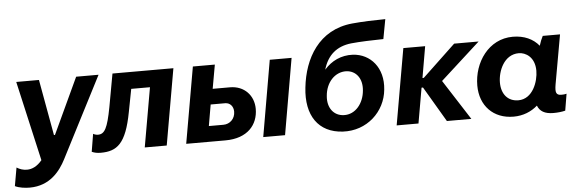

<svg xmlns="http://www.w3.org/2000/svg" viewBox="-74 -915 3957 1306"><g transform="rotate(-5 1904.5 -261.5)"><path d="M81 204C220 204 291 109 330 33L614 -520H461L283 -138H276L207 -520H52L176 25C144 64 108 81 74 81C46 81 24 73 3 60L-19 185C9 199 50 204 81 204Z M583 10C694 10 757 -36 797 -249L827 -405H955L884 0H1034L1125 -520H709L668 -294C641 -151 620 -114 575 -114C563 -114 550 -118 542 -123L522 -2C540 6 558 10 583 10Z M1167 0H1435C1587 0 1659 -88 1659 -196C1659 -287 1595 -357 1497 -357H1379L1408 -520H1258ZM1693 0H1842L1932 -520H1783ZM1331 -107 1356 -252H1455C1488 -252 1511 -226 1511 -190C1511 -141 1475 -107 1430 -107Z M2236 10C2400 19 2527 -100 2541 -250C2557 -398 2469 -498 2349 -505C2269 -509 2202 -476 2153 -420C2181 -516 2243 -572 2345 -583C2404 -589 2494 -592 2565 -593L2590 -727C2510 -726 2437 -724 2363 -717C2133 -695 2029 -507 2008 -311C1986 -121 2070 1 2236 10ZM2253 -101C2184 -103 2140 -160 2148 -241C2155 -332 2216 -399 2294 -397C2361 -394 2404 -338 2396 -257C2389 -170 2332 -98 2253 -101Z M2604 0H2753L2795 -241H2805L2947 0H3114L2938 -274L3209 -520H3042L2816 -306H2807L2844 -520H2695Z M3674 9C3703 9 3731 6 3755 0L3774 -114C3763 -111 3752 -110 3739 -110C3702 -110 3696 -129 3705 -183L3765 -520H3647C3638 -503 3628 -479 3621 -455C3582 -503 3521 -532 3443 -532C3277 -532 3174 -379 3174 -222C3174 -84 3264 10 3402 10C3467 10 3523 -13 3566 -51C3581 -12 3614 9 3674 9ZM3474 -417C3520 -417 3583 -382 3583 -288C3583 -214 3542 -98 3444 -98C3373 -98 3329 -149 3329 -229C3329 -307 3373 -417 3474 -417Z"/></g></svg>

Font: Fixel Display
Style: Bold Italic
Weight: 700
Italic angle: -10°
Designer: AlfaBravo + MacPaw
Foundry: Kyrylo Tkachov, Marchela Mozhyna, Serhii Makarenko, Maria Weinstein, Zakhar Kryvoshyya
Version: Version 1.210;Glyphs 3.2 (3217)